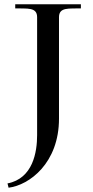

<svg xmlns="http://www.w3.org/2000/svg" viewBox="-20 -722 433 895"><path d="M15 133 20 153C117 141 255 38 255 -169V-642C255 -690 302 -681 357 -683V-702H51V-683C106 -681 153 -690 153 -642V-92C153 -14 134 110 15 133Z"/></svg>

Font: Ortica Linear
Style: Regular
Weight: 400
Designer: Benedetta Bovani
Foundry: Collletttivo
Version: Version 2.000;Glyphs 3.1.2 (3151)